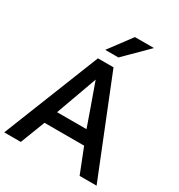

<svg xmlns="http://www.w3.org/2000/svg" viewBox="-227 -1089 1144 1230"><g transform="rotate(30 344.5 -473.5)"><path d="M285.2 -781.2 409.2 -947.3H549.8L382.8 -781.2ZM217.8 -281.2H435.5Q413.1 -345.7 386.2 -421.4Q359.4 -497.1 327.6 -585.4ZM-10.7 0 272 -710.9H387.2L672.4 0H546.9L475.1 -182.1H182.1L111.8 0Z"/></g></svg>

Font: Ride Light
Style: Bold
Weight: 600
Version: Version 3.000